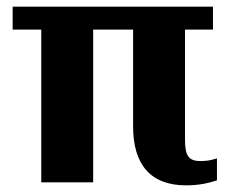

<svg xmlns="http://www.w3.org/2000/svg" viewBox="-20 -548 684 577"><path d="M18 -459H104V0H260V-459H380V-168C380 -53 433 9 539 9C577 9 604 3 632 -6V-72L621 -69C612 -66 598 -64 583 -64C548 -64 536 -78 536 -128V-459H620V-528H18Z"/></svg>

Font: Aerodynamic
Style: Bd
Weight: 500
Designer: Google
Version: Version 2.000980; 2014